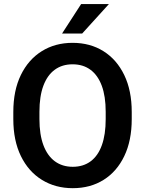

<svg xmlns="http://www.w3.org/2000/svg" viewBox="-20 -936 730 965"><path d="M642.1 -337.4Q642.1 -229.5 604.7 -151.6Q567.4 -73.7 500.7 -32Q434.1 9.8 345.7 9.8Q258.3 9.8 190.7 -32Q123 -73.7 85 -151.6Q46.9 -229.5 46.9 -337.4V-373Q46.9 -481 84.7 -558.8Q122.6 -636.7 189.9 -678.7Q257.3 -720.7 344.7 -720.7Q433.1 -720.7 500 -678.7Q566.9 -636.7 604.5 -558.8Q642.1 -481 642.1 -373ZM511.2 -374Q511.2 -452.1 491.5 -505.1Q471.7 -558.1 434.6 -585.4Q397.5 -612.8 344.7 -612.8Q292.5 -612.8 255.1 -585.4Q217.8 -558.1 198 -505.1Q178.2 -452.1 178.2 -374V-337.4Q178.2 -259.8 198.2 -206.3Q218.3 -152.8 255.9 -125.2Q293.5 -97.7 345.7 -97.7Q398.4 -97.7 435.5 -125.2Q472.7 -152.8 491.9 -206.3Q511.2 -259.8 511.2 -337.4ZM387.7 -915.5H527.3L393.1 -767.6H292Z"/></svg>

Font: Heebo SemiBold
Style: Regular
Weight: 600
Designer: Oded Ezer
Foundry: Ezer Type House
Version: Version 3.100